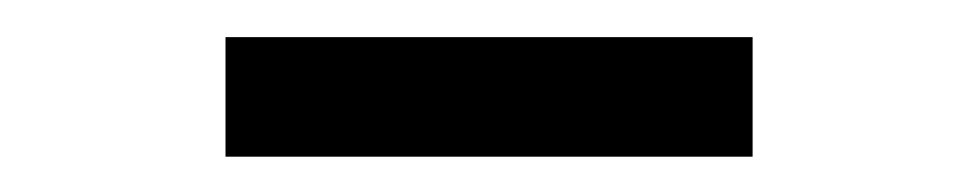

<svg xmlns="http://www.w3.org/2000/svg" viewBox="-20 -662 540 106"><path d="M104.5 -575.5V-641.5H395.5V-575.5Z"/></svg>

Font: Newsreader 36pt ExtraBold
Style: Regular
Weight: 800
Designer: Hugues Gentile
Foundry: Production Type
Version: Version 1.003